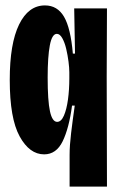

<svg xmlns="http://www.w3.org/2000/svg" viewBox="-20 -559 436 709"><path d="M237 130V13Q237 -21 242.5 -67Q248 -113 256 -169H246Q235 -86 211.5 -37.5Q188 11 143 11Q89 11 52.5 -55.5Q16 -122 16 -264Q16 -398 50.5 -468.5Q85 -539 146 -539Q192 -539 216.5 -497Q241 -455 249 -361H257L254 -528H375L374 -276L375 130ZM191 -109Q206 -109 216 -132Q226 -155 231 -191.5Q236 -228 236 -270V-292Q236 -308 233 -331.5Q230 -355 224.5 -378.5Q219 -402 210 -418Q201 -434 190 -434Q172 -434 164 -391.5Q156 -349 156 -273Q156 -187 164.5 -148Q173 -109 191 -109Z"/></svg>

Font: Bricolage Grotesque 48pt Condensed Bricolage Grotesque 48pt Condensed Regular
Style: Bold
Weight: 700
Width: 3
Designer: Mathieu Triay
Foundry: Atelier Triay
Version: Version 1.000; ttfautohint (v1.8.4.7-5d5b);gftools[0.9.32]